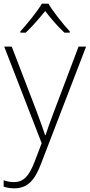

<svg xmlns="http://www.w3.org/2000/svg" viewBox="-23 -784 489 1046"><path d="M241 -764H205C181 -722 125 -654 88 -613V-606H117C153 -640 193 -686 223 -724C252 -686 291 -640 328 -606H357V-613C320 -653 265 -722 241 -764ZM0 -530 204 -4 166 96C135 176 106 208 52 208C31 208 15 204 -3 198V233C16 239 34 242 55 242C128 242 167 197 201 107L446 -530H405L273 -181C250 -122 235 -77 225 -47H223C213 -78 197 -122 174 -184L41 -530Z"/></svg>

Font: Noto Sans Georgian ExtraLight
Style: Regular
Weight: 200
Designer: Monotype Design Team, Akaki Razmadze
Foundry: Google LLC
Version: Version 2.005